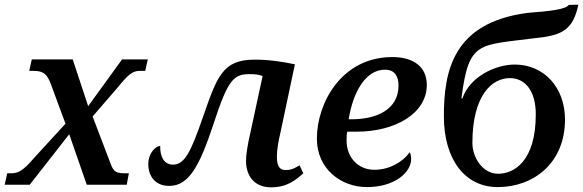

<svg xmlns="http://www.w3.org/2000/svg" viewBox="-43 -790 2493 821"><path d="M-23 0H84L253 -216L328 0H499L508 -49H494C455 -49 443 -54 430 -90L353 -292L456 -411C505 -471 522 -487 556 -487H578L589 -536H479L334 -336L268 -536H93L82 -487H100C144 -487 159 -472 175 -429L237 -261L103 -115C56 -60 35 -49 5 -49H-12Z M1116 11C1186 11 1222 -21 1254 -49L1238 -83C1207 -64 1194 -63 1177 -63C1146 -63 1141 -92 1141 -121C1141 -150 1148 -189 1156 -222L1218 -515C1166 -526 1108 -535 1046 -535C908 -535 885 -462 824 -287C774 -143 747 -86 697 -86C657 -86 641 -122 642 -166C624 -166 591 -137 591 -87C591 -48 612 5 681 5C766 5 812 -84 871 -263C931 -446 955 -473 1023 -473C1051 -473 1062 -471 1080 -465L1029 -229C1015 -169 1009 -128 1009 -102C1009 -41 1042 11 1116 11Z M1526 10C1645 10 1715 -53 1715 -110C1715 -121 1713 -132 1709 -139C1679 -97 1622 -64 1558 -64C1487 -64 1439 -118 1439 -189C1439 -209 1440 -223 1442 -227H1484C1642 -227 1782 -302 1782 -427C1782 -502 1728 -546 1635 -546C1417 -546 1312 -349 1312 -197C1312 -67 1416 10 1526 10ZM1448 -280C1465 -389 1517 -492 1603 -492C1648 -492 1661 -460 1661 -424C1661 -323 1570 -280 1460 -280Z M2085 10C2239 10 2373 -93 2373 -279C2373 -415 2284 -514 2158 -514C2075 -514 1966 -462 1934 -369H1930C1962 -617 2001 -595 2246 -627C2355 -638 2407 -658 2430 -770L2389 -769C2377 -750 2308 -742 2213 -735C1893 -693 1855 -485 1855 -292C1855 -110 1944 10 2085 10ZM2087 -47C2021 -47 1977 -116 1977 -179C1977 -380 2059 -456 2137 -456C2200 -456 2248 -405 2248 -301C2248 -98 2153 -47 2087 -47Z"/></svg>

Font: Noto Serif Semi
Style: Italic
Weight: 600
Italic angle: -12°
Designer: Monotype Design Team
Foundry: Monotype Imaging Inc.
Version: Version 1.901